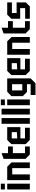

<svg xmlns="http://www.w3.org/2000/svg" viewBox="1907 -2666 898 4753"><g transform="rotate(-90 2356.5 -289.0)"><path d="M44 0V-560H186V0ZM44 -618V-718H186V-618Z M274 0V-560H606L713 -453V0H571V-436H416V0Z M801 -650 943 -700V-540H1107V-420H943V-120H1107V0H908L801 -107Z M1166 -103V-457L1269 -560H1586V-234H1308V-120H1571V0H1269ZM1308 -312 1462 -321V-448H1308Z M1669 0V-700H1811V0Z M1899 0V-700H2041V0Z M2129 0V-560H2271V0ZM2129 -618V-718H2271V-618Z M2382 140V20H2649V-71H2457L2354 -174V-457L2463 -560H2792V21L2673 140ZM2496 -440V-187H2649V-440Z M2875 -103V-457L2978 -560H3295V-234H3017V-120H3280V0H2978ZM3017 -312 3171 -321V-448H3017Z M3378 0V-560H3710L3817 -453V0H3675V-436H3520V0Z M3905 -650 4047 -700V-540H4211V-420H4047V-120H4211V0H4012L3905 -107Z M4270 0V-116H4532V-239H4270V-459L4371 -560H4674V-444H4412V-327H4674V-99L4575 0Z"/></g></svg>

Font: Tektur SemiCondensed SemiBold
Style: Regular
Weight: 600
Width: 4
Designer: Adam Jagosz
Foundry: Adam Jagosz
Version: Version 1.005;gftools[0.9.30]